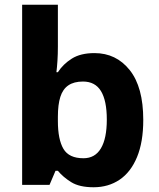

<svg xmlns="http://www.w3.org/2000/svg" viewBox="-20 -780 672 810"><path d="M224.2 -582.9Q224.2 -552 222.4 -524Q220.6 -496 218 -475.4H224.2Q246 -509.4 283 -532.7Q319.9 -556 378.7 -556Q470.1 -556 527.3 -484.3Q584.4 -412.7 584.4 -274.1Q584.4 -180.9 558.1 -117.4Q531.8 -53.8 484.6 -21.9Q437.3 10 375 10Q315 10 280.5 -11.5Q246 -32.9 224.2 -59.5H214.2L188.9 0H73.4V-760H224.2ZM330.1 -436Q292 -436 268.5 -420Q244.9 -404 234.6 -371.4Q224.2 -338.8 224.2 -287.5V-269.4Q224.2 -191.8 247.6 -152.1Q270.9 -112.4 332.1 -112.4Q380.9 -112.4 405.7 -154.1Q430.6 -195.8 430.6 -275.7Q430.6 -355.4 406 -395.7Q381.5 -436 330.1 -436Z"/></svg>

Font: Noto Sans Khmer
Style: Regular
Weight: 400
Designer: Danh Hong and the Monotype Design Team
Foundry: Monotype Imaging Inc.
Version: Version 2.003